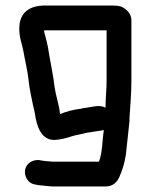

<svg xmlns="http://www.w3.org/2000/svg" viewBox="-20 -523 547 697"><path d="M363 -132C342 -144 317 -135 294 -132L279 -130C278 -129 275 -128 272 -128C245 -125 221 -118 198 -109C196 -123 196 -129 192 -143L187 -165C183 -180 181 -190 178 -208C174 -244 166 -282 160 -316L154 -352C151 -366 148 -379 145 -390C142 -402 140 -405 140 -413H367V-229C367 -197 363 -166 363 -132ZM457 -230V-449C457 -463 452 -474 442 -484C424 -501 413 -503 381 -503H144C86 -503 50 -477 50 -419C50 -386 59 -368 65 -337C71 -301 80 -268 84 -230C87 -199 94 -172 99 -145L104 -124L107 -109C113 -65 129 -18 173 -15C199 -15 221 -22 240 -28C254 -33 278 -36 294 -41L308 -43C321 -45 334 -47 346 -49C349 -49 353 -50 357 -51C351 -14 352 33 339 64H174C165 64 139 61 132 60L122 58C110 57 98 60 88 67C56 90 71 143 109 147L119 149C131 150 162 154 174 154H362C391 154 405 138 414 118C425 92 432 70 437 38C441 -3 446 -41 450 -83V-94C453 -141 457 -183 457 -230Z"/></svg>

Font: Electronic
Style: Blk
Weight: 900
Version: Version 1.011